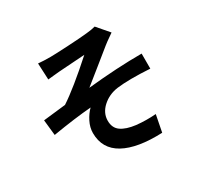

<svg xmlns="http://www.w3.org/2000/svg" viewBox="-171 -1008 1342 1284"><g transform="rotate(-30 500.0 -366.0)"><path d="M253.9 -635.7 248 -762.7Q290 -758.8 341.8 -758.8Q376 -758.8 481.9 -764.6Q587.9 -770.5 629.9 -775.4Q671.9 -779.3 699.2 -787.1L777.3 -696.3Q710.9 -650.4 700.2 -640.6Q664.1 -612.3 580.6 -543.9Q497.1 -475.6 463.9 -450.2Q691.4 -473.6 880.9 -473.6V-357.4Q718.8 -367.2 627 -355.5Q557.6 -345.7 508.8 -301.3Q460 -256.8 460 -197.3Q460 -141.6 499 -114.3Q538.1 -86.9 610.4 -78.1Q684.6 -70.3 760.7 -76.2L735.4 53.7Q542 61.5 437.5 3.9Q333 -53.7 333 -175.8Q333 -218.8 354.5 -261.2Q376 -303.7 405.3 -332Q281.2 -322.3 105.5 -293L92.8 -413.1Q111.3 -415 265.6 -432.6Q370.1 -501 544.9 -658.2Q537.1 -657.2 451.7 -651.9Q366.2 -646.5 342.8 -644.5Q328.1 -643.6 296.9 -640.1Q265.6 -636.7 253.9 -635.7Z"/></g></svg>

Font: GenEi Gothic M Regular
Style: Bold
Weight: 700
Designer: o_tamon (Modified); [Source Han Sans]
Ryoko NISHIZUKA  (kana & ideographs); Paul D. Hunt (Latin, Greek & Cyrillic); Wenl
Version: Version 1.1a;Original Version 1.004